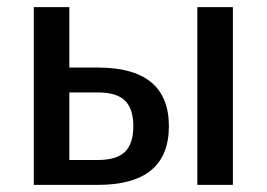

<svg xmlns="http://www.w3.org/2000/svg" viewBox="-20 -520 750 540"><path d="M75 0V-500H175V-330H255Q455 -330 455 -165Q455 0 255 0ZM535 0V-500H635V0ZM175 -70H255Q308 -70 331.5 -93Q355 -116 355 -165Q355 -214 331.5 -237Q308 -260 255 -260H175Z"/></svg>

Font: Scada
Style: Regular
Weight: 400
Designer: Jovanny Lemonad
Foundry: Jovanny Lemonad
Version: Version 4.100;PS 004.100;hotconv 1.0.88;makeotf.lib2.5.64775